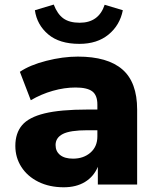

<svg xmlns="http://www.w3.org/2000/svg" viewBox="-20 -793 676 825"><path d="M45.9 -166Q45.9 -220.7 74.7 -254.9Q103.5 -289.1 171.4 -305.7Q239.3 -322.3 355.5 -322.3H398.4V-343.8Q398.4 -383.8 376.5 -400.4Q354.5 -417 304.7 -417Q256.8 -417 207 -402.8Q157.2 -388.7 112.3 -362.3L65.4 -484.4Q108.4 -513.7 179.2 -531.7Q250 -549.8 314.5 -549.8Q442.4 -549.8 505.9 -494.6Q569.3 -439.5 569.3 -322.3V0H400.4V-76.2Q382.8 -34.2 345.2 -11.2Q307.6 11.7 253.9 11.7Q192.4 11.7 145 -11.7Q97.7 -35.2 71.8 -75.7Q45.9 -116.2 45.9 -166ZM293.9 -111.3Q338.9 -111.3 368.7 -137.2Q398.4 -163.1 398.4 -207V-233.4H356.4Q281.2 -233.4 250 -217.3Q218.8 -201.2 218.8 -169.9Q218.8 -142.6 238.3 -127Q257.8 -111.3 293.9 -111.3ZM129.9 -749 210.9 -773.4Q226.6 -732.4 252.4 -713.9Q278.3 -695.3 322.3 -695.3Q404.3 -695.3 429.7 -772.5L507.8 -749Q495.1 -684.6 446.3 -644.5Q397.5 -604.5 321.3 -604.5Q235.4 -604.5 187 -645.5Q138.7 -686.5 129.9 -749Z"/></svg>

Font: Min Sans Black
Style: Regular
Weight: 900
Designer: Jinseong-Kim, NotoSansCJK, Nunito
Foundry: Jinseong-Kim
Version: Version 1.000